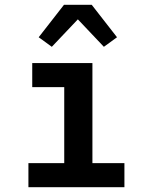

<svg xmlns="http://www.w3.org/2000/svg" viewBox="-20 -784 640 804"><path d="M99 0V-101H249V-419H115V-520H367V-101H501V0ZM197 -588 142 -628 248 -764H364L470 -628L415 -588L306 -703Z"/></svg>

Font: R Plex Mono
Style: Bold
Weight: 700
Monospace: yes
Designer: Belleve Invis
Foundry: Belleve Invis
Version: Version 31.8.0